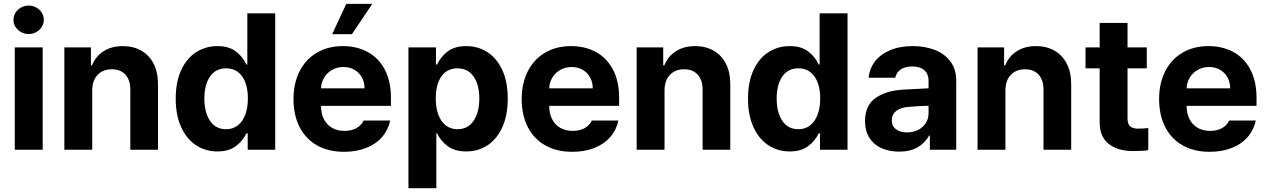

<svg xmlns="http://www.w3.org/2000/svg" viewBox="-20 -776 6566 995"><path d="M56.6 -530.3H201.2V0H56.6ZM49.8 -672.9Q49.8 -692.9 60.3 -710Q70.8 -727.1 89.1 -737.1Q107.4 -747.1 128.9 -747.1Q149.9 -747.1 168 -737.1Q186 -727.1 196.5 -710Q207 -692.9 207 -672.9Q207 -653.3 196.5 -636.5Q186 -619.6 168 -609.6Q149.9 -599.6 128.9 -599.6Q107.4 -599.6 89.1 -609.6Q70.8 -619.6 60.3 -636.5Q49.8 -653.3 49.8 -672.9Z M458 0H313.5V-530.3H451.2V-437.5H457Q475.6 -484.4 517.1 -510.7Q558.6 -537.1 616.2 -537.1Q671.4 -537.1 712.9 -513.2Q754.4 -489.3 776.9 -444.1Q799.3 -398.9 798.8 -337.9V0H655.3V-312.5Q655.3 -361.3 629.9 -389.2Q604.5 -417 559.6 -417Q513.2 -417 485.6 -387.7Q458 -358.4 458 -306.6Z M890.6 -264.6Q890.6 -352.5 919.4 -413.8Q948.2 -475.1 997.3 -506.1Q1046.4 -537.1 1106.4 -537.1Q1166.5 -537.1 1202.6 -509.3Q1238.8 -481.4 1256.8 -441.4H1261.7V-707H1406.2V0H1263.7V-85H1256.8Q1238.3 -45.4 1201.7 -18.3Q1165 8.8 1106.4 8.8Q1044.9 8.8 996.1 -23.2Q947.3 -55.2 918.9 -116.9Q890.6 -178.7 890.6 -264.6ZM1264.6 -265.6Q1264.6 -337.9 1234.9 -379.9Q1205.1 -421.9 1151.4 -421.9Q1097.7 -421.9 1068.4 -379.4Q1039.1 -336.9 1039.1 -265.6Q1039.1 -193.4 1068.4 -149.9Q1097.7 -106.4 1151.4 -106.4Q1187 -106.4 1212.4 -126.2Q1237.8 -146 1251.2 -181.9Q1264.6 -217.8 1264.6 -265.6Z M1501 -262.7Q1501 -344.2 1532.5 -406.5Q1564 -468.8 1622.1 -502.9Q1680.2 -537.1 1756.8 -537.1Q1828.1 -537.1 1884.5 -507.1Q1940.9 -477.1 1973.4 -416.5Q2005.9 -356 2005.9 -268.6V-227.5H1643.6Q1643.6 -188 1658.4 -158.7Q1673.3 -129.4 1700.9 -113.5Q1728.5 -97.7 1765.6 -97.7Q1801.3 -97.7 1827.1 -112.1Q1853 -126.5 1864.3 -151.4H2002Q1991.7 -102.5 1960 -65.9Q1928.2 -29.3 1877.7 -9.3Q1827.1 10.7 1762.7 10.7Q1682.1 10.7 1623.3 -22.5Q1564.5 -55.7 1532.7 -117.4Q1501 -179.2 1501 -262.7ZM1869.1 -318.4Q1869.1 -350.1 1855.2 -375.2Q1841.3 -400.4 1816.4 -414.6Q1791.5 -428.7 1759.8 -428.7Q1727.5 -428.7 1701.4 -414.1Q1675.3 -399.4 1659.9 -374Q1644.5 -348.6 1643.6 -318.4ZM1774.4 -755.9H1909.2L1803.7 -598.6H1701.2Z M2096.7 -530.3H2239.3V-441.4H2245.1Q2263.2 -481.4 2299.8 -509.3Q2336.4 -537.1 2396.5 -537.1Q2456.5 -537.1 2505.4 -506.1Q2554.2 -475.1 2582.8 -413.8Q2611.3 -352.5 2611.3 -264.6Q2611.3 -178.7 2583.3 -116.9Q2555.2 -55.2 2506.6 -23.2Q2458 8.8 2396.5 8.8Q2337.4 8.8 2300.5 -18.3Q2263.7 -45.4 2245.1 -85H2241.2V199.2H2096.7ZM2350.6 -106.4Q2404.8 -106.4 2434.3 -149.9Q2463.9 -193.4 2463.9 -265.6Q2463.9 -336.9 2434.3 -379.4Q2404.8 -421.9 2350.6 -421.9Q2296.9 -421.9 2267.6 -380.1Q2238.3 -338.4 2238.3 -265.6Q2238.3 -217.8 2251.5 -181.9Q2264.6 -146 2290 -126.2Q2315.4 -106.4 2350.6 -106.4Z M2683.6 -262.7Q2683.6 -344.2 2715.1 -406.5Q2746.6 -468.8 2804.7 -502.9Q2862.8 -537.1 2939.5 -537.1Q3010.7 -537.1 3067.1 -507.1Q3123.5 -477.1 3156 -416.5Q3188.5 -356 3188.5 -268.6V-227.5H2826.2Q2826.2 -188 2841.1 -158.7Q2856 -129.4 2883.5 -113.5Q2911.1 -97.7 2948.2 -97.7Q2983.9 -97.7 3009.8 -112.1Q3035.6 -126.5 3046.9 -151.4H3184.6Q3174.3 -102.5 3142.6 -65.9Q3110.8 -29.3 3060.3 -9.3Q3009.8 10.7 2945.3 10.7Q2864.7 10.7 2805.9 -22.5Q2747.1 -55.7 2715.3 -117.4Q2683.6 -179.2 2683.6 -262.7ZM3051.8 -318.4Q3051.8 -350.1 3037.8 -375.2Q3023.9 -400.4 2999 -414.6Q2974.1 -428.7 2942.4 -428.7Q2910.2 -428.7 2884 -414.1Q2857.9 -399.4 2842.5 -374Q2827.1 -348.6 2826.2 -318.4Z M3423.8 0H3279.3V-530.3H3417V-437.5H3422.9Q3441.4 -484.4 3482.9 -510.7Q3524.4 -537.1 3582 -537.1Q3637.2 -537.1 3678.7 -513.2Q3720.2 -489.3 3742.7 -444.1Q3765.1 -398.9 3764.6 -337.9V0H3621.1V-312.5Q3621.1 -361.3 3595.7 -389.2Q3570.3 -417 3525.4 -417Q3479 -417 3451.4 -387.7Q3423.8 -358.4 3423.8 -306.6Z M3856.4 -264.6Q3856.4 -352.5 3885.3 -413.8Q3914.1 -475.1 3963.1 -506.1Q4012.2 -537.1 4072.3 -537.1Q4132.3 -537.1 4168.5 -509.3Q4204.6 -481.4 4222.7 -441.4H4227.5V-707H4372.1V0H4229.5V-85H4222.7Q4204.1 -45.4 4167.5 -18.3Q4130.9 8.8 4072.3 8.8Q4010.7 8.8 3961.9 -23.2Q3913.1 -55.2 3884.8 -116.9Q3856.4 -178.7 3856.4 -264.6ZM4230.5 -265.6Q4230.5 -337.9 4200.7 -379.9Q4170.9 -421.9 4117.2 -421.9Q4063.5 -421.9 4034.2 -379.4Q4004.9 -336.9 4004.9 -265.6Q4004.9 -193.4 4034.2 -149.9Q4063.5 -106.4 4117.2 -106.4Q4152.8 -106.4 4178.2 -126.2Q4203.6 -146 4217 -181.9Q4230.5 -217.8 4230.5 -265.6Z M4660.2 -311.5Q4713.9 -314.9 4792 -318.4V-361.3Q4791 -394.5 4769 -413.1Q4747.1 -431.6 4707 -431.6Q4670.9 -431.6 4647.9 -416Q4625 -400.4 4619.1 -373H4481.4Q4485.8 -419.9 4513.9 -457Q4542 -494.1 4592.3 -515.6Q4642.6 -537.1 4710.9 -537.1Q4771.5 -537.1 4822.5 -518.1Q4873.5 -499 4904.5 -458.7Q4935.5 -418.5 4935.5 -357.4V0H4798.8V-73.2H4794.9Q4773.9 -34.7 4735.1 -12.5Q4696.3 9.8 4639.6 9.8Q4587.9 9.8 4548.1 -8.1Q4508.3 -25.9 4485.6 -61.5Q4462.9 -97.2 4462.9 -148.4Q4462.9 -230.5 4518.1 -268.6Q4573.2 -306.6 4660.2 -311.5ZM4680.7 -89.8Q4712.9 -89.8 4738.5 -103Q4764.2 -116.2 4778.3 -139.2Q4792.5 -162.1 4792 -189.5V-228Q4769 -227.5 4735.4 -225.6Q4701.7 -223.6 4683.6 -221.7Q4645.5 -217.8 4623.5 -200.2Q4601.6 -182.6 4601.6 -152.3Q4601.6 -122.6 4623.3 -106.2Q4645 -89.8 4680.7 -89.8Z M5190.4 0H5045.9V-530.3H5183.6V-437.5H5189.5Q5208 -484.4 5249.5 -510.7Q5291 -537.1 5348.6 -537.1Q5403.8 -537.1 5445.3 -513.2Q5486.8 -489.3 5509.3 -444.1Q5531.7 -398.9 5531.2 -337.9V0H5387.7V-312.5Q5387.7 -361.3 5362.3 -389.2Q5336.9 -417 5292 -417Q5245.6 -417 5218 -387.7Q5190.4 -358.4 5190.4 -306.6Z M5922.9 -421.9H5823.2V-163.1Q5823.2 -133.8 5835.9 -122.1Q5848.6 -110.4 5873 -109.4Q5904.3 -109.4 5930.7 -112.3V2Q5904.8 6.8 5853.5 6.8Q5772 6.8 5725.1 -30.8Q5678.2 -68.4 5678.7 -142.6V-421.9H5605.5V-530.3H5678.7V-657.2H5823.2V-530.3H5922.9Z M5986.8 -262.7Q5986.8 -344.2 6018.3 -406.5Q6049.8 -468.8 6107.9 -502.9Q6166 -537.1 6242.7 -537.1Q6314 -537.1 6370.4 -507.1Q6426.8 -477.1 6459.2 -416.5Q6491.7 -356 6491.7 -268.6V-227.5H6129.4Q6129.4 -188 6144.3 -158.7Q6159.2 -129.4 6186.8 -113.5Q6214.4 -97.7 6251.5 -97.7Q6287.1 -97.7 6313 -112.1Q6338.9 -126.5 6350.1 -151.4H6487.8Q6477.5 -102.5 6445.8 -65.9Q6414.1 -29.3 6363.5 -9.3Q6313 10.7 6248.5 10.7Q6168 10.7 6109.1 -22.5Q6050.3 -55.7 6018.6 -117.4Q5986.8 -179.2 5986.8 -262.7ZM6355 -318.4Q6355 -350.1 6341.1 -375.2Q6327.1 -400.4 6302.2 -414.6Q6277.3 -428.7 6245.6 -428.7Q6213.4 -428.7 6187.3 -414.1Q6161.1 -399.4 6145.8 -374Q6130.4 -348.6 6129.4 -318.4Z"/></svg>

Font: Pretendard JP
Style: Bold
Weight: 700
Designer: Base glyphs from Inter by Rasmus Andersson; Hangeul glyphs from Noto Sans CJK(Source Han Sans) by Jang Soo-young and Kan
Foundry: Kil Hyung-jin
Version: Version 1.309